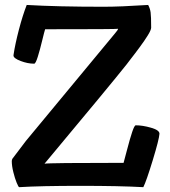

<svg xmlns="http://www.w3.org/2000/svg" viewBox="-20 -754 688 779"><path d="M57.6 5.4Q54.7 4.4 47.6 -12.7Q40.5 -29.8 34.2 -55.2Q27.8 -80.6 27.8 -100.1Q27.8 -105 30.3 -109.9Q75.2 -169.9 85 -182.1L446.3 -618.2Q459 -632.8 459 -637.2Q459 -635.3 163.1 -635.3Q160.2 -627 151.1 -589.4Q142.1 -551.8 133.3 -523.7Q124.5 -495.6 118.7 -495.6Q92.3 -495.6 63.5 -506.6Q34.7 -517.6 34.7 -528.8Q34.7 -533.2 35.2 -533.2Q41.5 -575.2 56.6 -633.3Q71.8 -691.4 88.4 -733.9Q213.4 -726.6 400.9 -726.6Q467.3 -726.6 581.1 -733.9Q588.9 -719.7 591.1 -703.6Q593.3 -687.5 593.3 -641.6Q593.3 -637.2 589.8 -629.2Q586.4 -621.1 579.1 -609.6Q571.8 -598.1 564.7 -587.6Q557.6 -577.1 546.6 -562.3Q535.6 -547.4 528.3 -537.8Q521 -528.3 509.5 -513.4Q498 -498.5 494.1 -493.2Q434.6 -418 160.6 -89.8Q177.2 -93.3 481.4 -93.3Q482.9 -97.7 495.1 -144.8Q507.3 -191.9 516.4 -218.8Q525.4 -245.6 530.8 -245.6Q558.6 -245.6 592.8 -235.8Q627 -226.1 627 -211.4Q625.5 -188.5 599.6 -103.5Q573.7 -18.6 561.5 5.4Q464.8 0 306.2 0Q145.5 0 57.6 5.4Z"/></svg>

Font: Coustard
Style: Regular
Weight: 400
Foundry: vernon adams
Version: Version 1.000